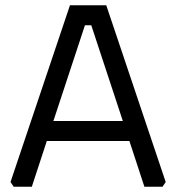

<svg xmlns="http://www.w3.org/2000/svg" viewBox="-20 -710 670 730"><path d="M20 -18 246 -690H384L610 -18L598 0H529L472 -174H158L101 0H32ZM183 -250H447L327 -614H303Z"/></svg>

Font: Oxanium ExtraLight
Style: Regular
Weight: 400
Version: Version 2.000